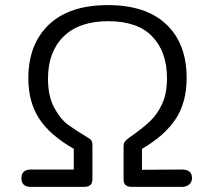

<svg xmlns="http://www.w3.org/2000/svg" viewBox="-20 -747 836 752"><path d="M64 -49Q64 -83 101 -83H269V-164Q175 -218 133 -283Q91 -348 91 -440Q91 -574 171.5 -650.5Q252 -727 402 -727Q552 -727 631.5 -651.5Q711 -576 711 -442Q711 -345 667.5 -280Q624 -215 536 -164V-82L692 -83Q732 -83 732 -50Q732 -34 721 -24.5Q710 -15 692 -15H497Q464 -15 464 -43V-173Q464 -186 469.5 -193Q475 -200 485 -207Q538 -244 567.5 -272Q597 -300 615.5 -341Q634 -382 634 -441Q634 -544 576.5 -604Q519 -664 404 -664Q290 -664 229 -604Q168 -544 168 -439Q168 -369 193 -324Q218 -279 245.5 -259Q273 -239 332 -203Q342 -197 342 -177V-46Q342 -30 334 -22.5Q326 -15 307 -15H101Q64 -15 64 -49Z"/></svg>

Font: Mali
Style: Regular
Weight: 400
Version: Version 1.000; ttfautohint (v1.6)